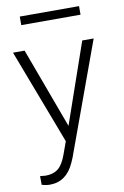

<svg xmlns="http://www.w3.org/2000/svg" viewBox="-100 -772 675 1044"><g transform="rotate(-10 237.5 -250.5)"><path d="M243.7 -84 397.9 -528.3H460.9L235.4 89.8L223.6 117.2Q180.2 213.4 89.4 213.4Q68.4 213.4 44.4 206.5L43.9 158.2L74.2 161.1Q117.2 161.1 143.8 139.9Q170.4 118.7 189 66.9L214.8 -4.4L15.6 -528.3H79.6ZM413.1 -668H85.9V-715.3H413.1Z"/></g></svg>

Font: RobotoInd Light
Style: Regular
Weight: 300
Designer: Google
Version: Version 2.001151; 2014